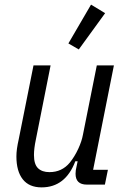

<svg xmlns="http://www.w3.org/2000/svg" viewBox="-20 -799 550 831"><path d="M199 -516 135 -194Q127 -156 127 -128Q127 -88 144.5 -71Q162 -54 194 -54Q248 -54 282 -95Q303 -121 318.5 -154.5Q334 -188 339 -216L399 -516H473L383 -64H447L434 0H356Q307 0 307 -47Q307 -55 308 -62Q309 -69 311 -77L316 -101H306Q263 12 160 12Q106 12 78.5 -23Q51 -58 51 -122Q51 -138 53.5 -156Q56 -174 61 -196L125 -516ZM321 -585 276 -611 374 -779 435 -742Z"/></svg>

Font: IBM Plex Sans Cond
Style: Italic
Weight: 400
Width: 3
Italic angle: -11°
Designer: Mike Abbink, Paul van der Laan, Pieter van Rosmalen
Foundry: Bold Monday
Version: Version 1.3